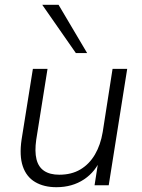

<svg xmlns="http://www.w3.org/2000/svg" viewBox="-20 -772 593 800"><path d="M215 8Q163 8 126.5 -13.5Q90 -35 75 -79Q60 -123 70 -191L117 -485H178L131 -190Q124 -141 132 -108.5Q140 -76 164 -60Q188 -44 227 -44Q278 -44 315 -66Q352 -88 375.5 -128Q399 -168 408 -222L449 -485H510L433 0H374L392 -115H402Q379 -57 330 -24.5Q281 8 215 8ZM296 -551 156 -752H224L343 -551Z"/></svg>

Font: Nunito Sans 12pt ExtraLight 12pt Light
Style: Italic
Weight: 300
Italic angle: -9°
Version: Version 3.101;gftools[0.9.27]